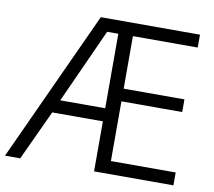

<svg xmlns="http://www.w3.org/2000/svg" viewBox="-80 -805 1001 896"><g transform="rotate(10 420.5 -357.0)"><path d="M797 0H421V-237H181L71 0H-1L327 -714H797V-653H490V-404H778V-344H490V-61H797ZM208 -299H421V-652H368Z"/></g></svg>

Font: Noto Sans Oriya Light
Style: Regular
Weight: 300
Version: Version 2.003